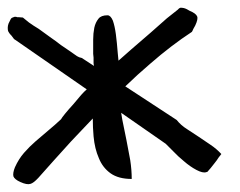

<svg xmlns="http://www.w3.org/2000/svg" viewBox="-20 -476 620 496"><path d="M494.1 -122.1 462.9 -142.6Q447.3 -152.3 436.5 -166L303.7 -252.9Q335 -283.2 368.2 -311.5Q421.9 -358.4 475.6 -393.6Q476.6 -394.5 479.5 -401.4Q483.4 -408.2 484.4 -410.2Q492.2 -426.8 489.3 -433.6Q486.3 -441.4 469.7 -448.2Q466.8 -450.2 462.9 -452.1Q459 -454.1 455.1 -455.1Q450.2 -456.1 446.3 -456.1Q442.4 -455.1 439.5 -451.2Q430.7 -444.3 411.1 -428.7Q391.6 -411.1 369.1 -391.6Q340.8 -367.2 319.3 -348.6Q301.8 -333 286.1 -319.3L284.2 -338.9Q282.2 -365.2 279.3 -387.7Q276.4 -409.2 271.5 -422.9Q265.6 -436.5 257.8 -436.5Q241.2 -436.5 234.4 -427.7Q226.6 -418 223.6 -404.3Q220.7 -389.6 220.7 -374V-336.9L221.7 -327.1V-317.4V-312.5L222.7 -305.7L191.4 -326.2Q190.4 -326.2 184.6 -328.1Q178.7 -331.1 178.7 -331.1Q173.8 -335 162.1 -342.8L137.7 -359.4Q124 -370.1 108.4 -380.9Q93.8 -391.6 80.1 -401.4Q65.4 -410.2 54.7 -418Q44.9 -425.8 39.1 -430.7L28.3 -431.6H24.4L21.5 -432.6Q17.6 -432.6 17.6 -432.6L12.7 -430.7Q8.8 -429.7 6.8 -424.8L2 -415Q0 -409.2 0 -404.3Q0 -398.4 1 -395.5Q2 -394.5 3.9 -390.6Q5.9 -387.7 9.8 -383.8L15.6 -376Q18.6 -373 19.5 -373L204.1 -245.1L202.1 -243.2Q199.2 -241.2 189.5 -230.5Q180.7 -219.7 168.9 -206.1Q157.2 -193.4 148.4 -182.6Q139.6 -171.9 137.7 -168Q122.1 -153.3 105.5 -139.6L72.3 -111.3Q56.6 -97.7 42 -81.1Q28.3 -65.4 18.6 -43.9Q12.7 -29.3 14.6 -20.5Q17.6 -12.7 32.2 -5.9Q49.8 2 58.6 -1Q66.4 -2.9 79.1 -16.6Q116.2 -58.6 164.1 -111.3Q191.4 -140.6 219.7 -169.9Q219.7 -146.5 221.7 -124Q224.6 -91.8 235.4 -67.4Q245.1 -43 265.6 -28.3Q286.1 -13.7 320.3 -13.7Q320.3 -37.1 316.4 -62.5Q311.5 -87.9 306.6 -114.3L295.9 -167L293 -184.6L408.2 -104.5Q413.1 -99.6 426.8 -85.9Q439.5 -72.3 455.1 -59.6Q470.7 -45.9 487.3 -37.1Q503.9 -28.3 512.7 -31.2L515.6 -32.2Q517.6 -33.2 517.6 -34.2Q519.5 -36.1 524.4 -42Q529.3 -47.9 535.2 -55.7Q540 -61.5 544.9 -69.3Q549.8 -75.2 551.8 -78.1Q539.1 -91.8 524.4 -101.6Z"/></svg>

Font: Swanky and Moo Moo Cyrillic
Style: Regular
Weight: 400
Designer: Kimberly Geswein; Denis Ignatov
Foundry: Kimberly Geswein; Denis Ignatov
Version: Version 1.003 June 27, 2018